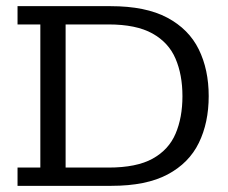

<svg xmlns="http://www.w3.org/2000/svg" viewBox="-20 -603 741 623"><path d="M36.9 0V-59.3H110.9V-523.7H36.9V-583H339.1Q452.6 -583 522.7 -545.7Q592.7 -508.4 624.9 -442.9Q657.2 -377.3 657.2 -291.2Q657.2 -204.9 625.2 -139.4Q593.3 -73.9 524 -37Q454.6 0 341.5 0ZM192.9 -59.3H332.2Q423.2 -59.3 475.3 -88.2Q527.5 -117.1 549.7 -169.3Q572 -221.6 572 -290.8Q572 -360.5 549.5 -412.8Q527.1 -465.1 474.5 -494.4Q421.8 -523.7 332.2 -523.7H192.9Z"/></svg>

Font: Rokkitt SemiBold
Style: Regular
Weight: 600
Designer: Vernon Adams
Foundry: Vernon Adams
Version: Version 3.103